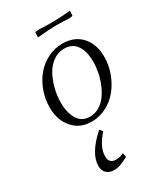

<svg xmlns="http://www.w3.org/2000/svg" viewBox="-218 -678 919 1070"><g transform="rotate(-30 241.5 -143.5)"><path d="M50.8 -178.2Q50.8 -231 68.6 -280.8Q86.4 -330.6 117.4 -368.4Q148.4 -406.2 193.4 -429.2Q238.3 -452.1 289.1 -452.1Q366.7 -452.1 411.4 -402.8Q456.1 -353.5 456.1 -272Q456.1 -219.2 437.7 -168.9Q419.4 -118.7 388.2 -79.6Q356.9 -40.5 311.8 -16.8Q266.6 6.8 215.8 6.8Q140.1 6.8 95.5 -45.7Q50.8 -98.1 50.8 -178.2ZM118.2 -169.9Q118.2 -105.5 143.8 -63.7Q169.4 -22 221.2 -22Q252.9 -22 280.8 -38.3Q308.6 -54.7 327.9 -81.3Q347.2 -107.9 361.3 -141.8Q375.5 -175.8 382.3 -211.2Q389.2 -246.6 389.2 -279.8Q389.2 -344.7 363 -383.8Q336.9 -422.9 284.2 -422.9Q245.1 -422.9 212.6 -399.7Q180.2 -376.5 160.2 -339.4Q140.1 -302.2 129.2 -258.3Q118.2 -214.4 118.2 -169.9ZM123 238.8Q123 160.2 228 65.9L243.2 85Q182.1 152.8 182.1 212.9Q182.1 235.4 193.8 246.6Q205.6 257.8 225.1 257.8Q251 257.8 276.9 246.1L282.2 272Q247.1 290 228.5 296.6Q210 303.2 187 303.2Q160.2 303.2 141.6 287.1Q123 271 123 238.8ZM189.9 -549.8 190.9 -578.1 191.9 -583 219.2 -585.9Q246.1 -583 287.1 -583Q352.5 -583 418.9 -589.8L417 -562L416 -557.1L389.2 -554.2Q362.3 -557.1 321.8 -557.1Q261.2 -557.1 189.9 -549.8Z"/></g></svg>

Font: Dihjauti S
Style: Italic
Weight: 400
Italic angle: -9°
Designer: T. Christopher White
Version: Version 3.0.0